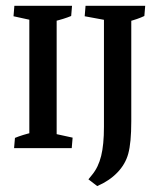

<svg xmlns="http://www.w3.org/2000/svg" viewBox="-20 -503 531 652"><path d="M79.6 -7.3V-476.6H172.4V-7.3ZM27.8 0 30.8 -34.7Q55.2 -44.9 92.3 -53.7L79.6 -13.2V-84H172.4V-13.2L161.6 -49.8L226.6 -35.6L223.6 0ZM224.6 -483.4 221.7 -448.7Q197.3 -438.5 160.2 -429.7L172.4 -470.2V-399.4H79.6V-470.2L90.8 -433.6L25.9 -447.8L28.8 -483.4ZM425.8 -112.3 333 -121.6V-476.6H425.8ZM473.1 -483.4 470.2 -448.7Q449.2 -438.5 414.1 -429.2L425.8 -470.2V-399.4H333V-470.2L344.7 -433.6L267.6 -447.8L270.5 -483.4ZM310.1 128.9 280.3 106 293 90.3Q314 64.9 323.5 26.6Q333 -11.7 333 -72.3V-314L425.8 -316.9V-91.3Q425.8 -18.1 415.5 19Q405.8 54.7 378.4 83Q351.1 111.3 310.1 128.9Z"/></svg>

Font: Markazi Text Medium
Style: Regular
Weight: 500
Designer: Borna Izadpanah (Arabic designer), Fiona Ross (Arabic design director) and Florian Runge (Latin designer)
Foundry: Borna Izadpanah and Florian Runge
Version: Version 1.001